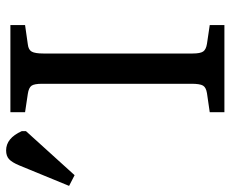

<svg xmlns="http://www.w3.org/2000/svg" viewBox="-262 -671 754 628"><g transform="rotate(-90 115.0 -357.0)"><path d="M62 0V-48L124 -57Q143 -60 149 -70Q155 -80 155 -108V-596Q155 -622 148.5 -631Q142 -640 122 -643L62 -652V-700H347V-652L284 -643Q266 -641 260 -630Q254 -619 254 -592V-104Q254 -79 260.5 -69.5Q267 -60 286 -57L347 -48V0ZM-144 -490 -179 -508 -112 -671Q-102 -695 -91.5 -704.5Q-81 -714 -63 -714Q-23 -714 0 -663V-649Z"/></g></svg>

Font: Literata 12pt
Style: Regular
Weight: 400
Designer: Latin by Veronika Burian and Jose Scaglione. Greek by Irene Vlachou. Cyrillic by Vera Evstafieva.
Foundry: TypeTogether
Version: Version 3.002